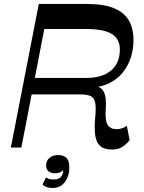

<svg xmlns="http://www.w3.org/2000/svg" viewBox="-20 -750 732 976"><path d="M550.6 10.2Q510.9 10.2 490.4 -6.9Q470 -24 464.5 -59.2Q459 -94.4 463.4 -147.8Q468.6 -197 464.7 -223.5Q460.9 -249.9 443.3 -260.1Q425.7 -270.2 388 -270.2H128.1L144.3 -353.9H420.1Q496.9 -353.9 542 -389.5Q587.1 -425.1 589.2 -492.8Q590.6 -528.8 574.4 -553.1Q558.3 -577.4 520.2 -590Q482.2 -602.6 416.9 -602.6H205.1L88.6 0H35.2L177.2 -730H418.6Q507.8 -730 560.3 -708Q612.8 -685.9 635.9 -644.5Q659.1 -603 658.4 -543.8Q658.4 -499.1 644.6 -456.6Q630.8 -414.2 602.9 -380.1Q575 -346.1 532.6 -325.8Q490.3 -305.6 432.1 -305.2L442.2 -319.7Q492.4 -312.6 507.2 -284.1Q522.1 -255.7 517.6 -194.1Q513.4 -138.1 526.9 -115.8Q540.4 -93.4 573.4 -93.4Q589.7 -93.4 603.3 -98.8Q617 -104.1 624.6 -111.1L639.1 -37.6Q621 -14.6 599.9 -2.2Q578.7 10.2 550.6 10.2ZM247.1 205.5Q228.4 205.5 215.7 200.6Q203.1 195.7 196.4 187.8L213.5 152Q220.7 157.2 230.4 159.9Q240.1 162.5 253.3 162.5Q281.4 162.5 292.7 145.5Q304.1 128.4 300 105L304.7 110.3Q295.7 121.4 285.3 126.1Q274.8 130.8 259.2 130.8Q238.1 130.8 226.2 120.2Q214.4 109.6 214.4 92Q214.4 66.8 231.4 52.6Q248.4 38.3 275.1 38.3Q301.5 38.3 316.7 51.7Q331.9 65.2 332.3 99.8Q332.9 144.1 310.3 174.8Q287.7 205.5 247.1 205.5Z"/></svg>

Font: Savate ExtraLight
Style: Italic
Weight: 200
Italic angle: -11°
Designer: Max Esnée
Foundry: Plomb Type
Version: Version 2.000